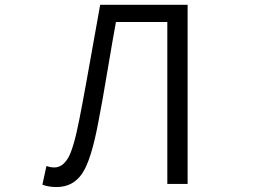

<svg xmlns="http://www.w3.org/2000/svg" viewBox="-20 -752 1040 785"><path d="M211.9 12.7Q176.8 12.7 153.3 2.9L169.9 -73.2Q186.5 -67.4 202.1 -67.4Q235.4 -67.4 258.3 -106Q281.2 -144.5 304.7 -265.6Q319.3 -335.9 389.6 -732.4H747.1V0H664.1V-662.1H454.1Q443.4 -605.5 420.4 -468.3Q397.5 -331.1 382.8 -256.8Q353.5 -97.7 315.9 -42.5Q278.3 12.7 211.9 12.7Z"/></svg>

Font: Gen Shin Gothic Monospace Normal
Style: Regular
Weight: 350
Designer: [Source Han Sans]
Ryoko NISHIZUKA  (kana & ideographs); Paul D. Hunt (Latin, Greek & Cyrillic); Wenlong ZHANG  (bopomofo
Version: Version 1.002.20150607